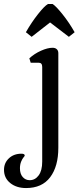

<svg xmlns="http://www.w3.org/2000/svg" viewBox="-121 -704 404 977"><path d="M133.8 -589.8 229.5 -516.6 258.8 -540Q230.5 -589.8 196.8 -631.8Q163.1 -673.8 146.5 -683.6H123Q104.5 -672.9 71.8 -631.3Q39.1 -589.8 10.7 -540L40 -516.6ZM175.8 47.9V-433.6Q175.8 -446.3 168 -453.6Q160.2 -460.9 146.5 -460.9Q121.1 -460.9 87.4 -445.8Q53.7 -430.7 28.3 -407.2L35.2 -384.8H76.2Q93.8 -384.8 93.8 -363.3V118.2Q93.8 164.1 75.7 188.5Q57.6 212.9 30.3 212.9Q8.8 212.9 -5.4 196.8Q-19.5 180.7 -19.5 152.3Q-19.5 133.8 -13.7 119.1Q-7.8 104.5 -1.5 97.2Q4.9 89.8 4.9 87.9Q4.9 78.1 -11.7 78.1Q-50.8 78.1 -75.7 101.6Q-100.6 125 -100.6 160.2Q-100.6 202.1 -68.8 227.5Q-37.1 252.9 11.7 252.9Q92.8 252.9 134.3 197.8Q175.8 142.6 175.8 47.9Z"/></svg>

Font: Kurale
Style: Regular
Weight: 400
Version: 1.0; ttfautohint (v1.3)